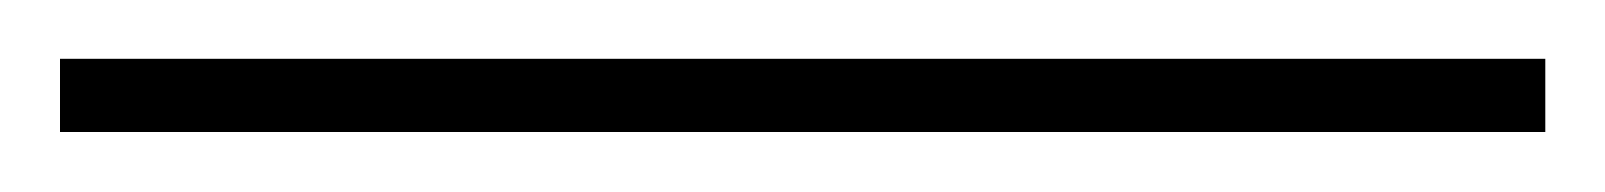

<svg xmlns="http://www.w3.org/2000/svg" viewBox="-20 -793 535 64"><path d="M0 -749V-773.4H495.1V-749Z"/></svg>

Font: Gothic A1 Thin
Style: Regular
Weight: 250
Designer: HanYang I&C Co.,Ltd.
Foundry: HanYang I&C Co.,Ltd.
Version: Version 2.50